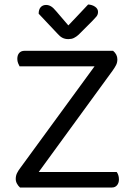

<svg xmlns="http://www.w3.org/2000/svg" viewBox="-20 -834 597 854"><path d="M71 -88 451 -608H483Q502 -592 502 -570Q502 -556 496.5 -545Q491 -534 481 -520L102 0H69Q61 -7 55.5 -17Q50 -27 50 -38Q50 -52 55.5 -63.5Q61 -75 71 -88ZM90 0 93 -69H499Q503 -64 506 -55.5Q509 -47 509 -36Q509 -20 500.5 -10Q492 0 478 0ZM464 -608 462 -539H67Q64 -544 60.5 -553Q57 -562 57 -572Q57 -589 65.5 -598.5Q74 -608 89 -608ZM284 -721Q301 -739 324 -763Q347 -787 372 -814Q390 -813 403 -804Q416 -795 416 -781Q416 -769 408.5 -760Q401 -751 390 -740L330 -680Q319 -670 308.5 -665Q298 -660 284 -660Q269 -660 257.5 -666Q246 -672 235 -685L152 -773Q152 -792 161 -802Q170 -812 185 -812Q196 -812 206.5 -806Q217 -800 230 -784Z"/></svg>

Font: Baloo Bhaina 2
Style: Regular
Weight: 400
Designer: Yesha Goshar, Manish Minz, Shuchita Grover and Ek Type
Foundry: Ek Type
Version: Version 1.700